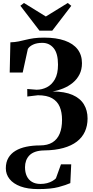

<svg xmlns="http://www.w3.org/2000/svg" viewBox="-20 -1003 622 1286"><path d="M236 263.5Q165.5 263.5 117.2 245.5Q69 227.5 44 196Q19 164.5 19 124Q19 83.5 36 54.5Q53 25.5 83.8 7Q114.5 -11.5 156.5 -20.2Q198.5 -29 248 -29Q298.5 -29 331.2 -49.2Q364 -69.5 379.8 -107.8Q395.5 -146 395.5 -200.5Q395.5 -251 380 -287.8Q364.5 -324.5 329.2 -344.8Q294 -365 234 -365L163 -356.5L162.5 -407L225 -402Q261 -402 293.8 -418.5Q326.5 -435 347.5 -471.8Q368.5 -508.5 368.5 -570Q368.5 -645.5 339.2 -680.8Q310 -716 263.5 -716Q226.5 -716 201.5 -704.2Q176.5 -692.5 166.5 -675L132 -517H45L49.5 -719.5Q80 -720.5 104.5 -725.5Q129 -730.5 152.8 -736.5Q176.5 -742.5 205.8 -746.8Q235 -751 275.5 -751Q357 -751 413.8 -731Q470.5 -711 499.8 -672.8Q529 -634.5 529 -580Q529 -537 512.2 -504.2Q495.5 -471.5 467 -448.2Q438.5 -425 403.5 -410.8Q368.5 -396.5 332 -390.5Q413.5 -390 465.2 -367.5Q517 -345 541.8 -304.2Q566.5 -263.5 566.5 -209.5Q566.5 -161 548.8 -121.8Q531 -82.5 495 -54.8Q459 -27 404.5 -11.8Q350 3.5 276.5 4.5Q241 5 216.2 13.8Q191.5 22.5 176.5 38.2Q161.5 54 154.5 74Q147.5 94 147.5 117Q147.5 151 159.2 176.2Q171 201.5 194.2 215.2Q217.5 229 251 229Q275 229 295 223.8Q315 218.5 330.2 209.8Q345.5 201 354.5 191.5L388.5 97.5H457L451 223.5Q422 236.5 371.8 250Q321.5 263.5 236 263.5ZM244.5 -797.5 116.5 -964.5 140.5 -983 287 -892.5 434 -983 457.5 -964 330 -797.5Z"/></svg>

Font: Merriweather 120pt
Style: Bold
Weight: 700
Designer: Eben Sorkin
Foundry: Eben Sorkin
Version: Version 2.100